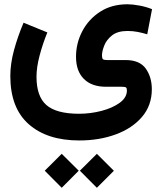

<svg xmlns="http://www.w3.org/2000/svg" viewBox="-20 -414 761 899"><path d="M354 385.3 433.6 306.2 513.2 385.7 433.6 465.3ZM189.5 385.3 269 306.2 348.6 385.3 269 465.3ZM201.7 -262.2Q180.2 -209.5 165.5 -154.3Q150.9 -99.1 150.9 -54.7Q150.9 37.1 197 77.6Q243.2 118.2 348.6 118.7Q404.3 118.7 456.1 105Q507.8 91.3 541 66.9Q574.2 42.5 574.2 9.8Q574.2 -1 570.1 -4.4Q565.9 -7.8 549.3 -7.8H475.6Q409.7 -7.8 372.8 -44.4Q335.9 -81.1 335.9 -147.9Q335.9 -211.4 365.2 -267.6Q394.5 -323.7 448.5 -358.9Q502.4 -394 577.1 -394Q599.6 -394 631.8 -388.2Q664.1 -382.3 691.9 -371.1L669.4 -253.4Q648.4 -259.8 625.5 -264.4Q602.5 -269 577.1 -269Q530.8 -269 504.6 -248.3Q478.5 -227.5 468 -200.4Q457.5 -173.3 457.5 -154.3Q457.5 -141.6 461.7 -137.2Q465.8 -132.8 480.5 -132.8H568.4Q633.8 -132.8 662.4 -93Q690.9 -53.2 690.9 3.9Q690.9 79.6 645 133.3Q599.1 187 522 215.3Q444.8 243.7 351.1 243.7Q200.7 243.7 114.5 167.5Q28.3 91.3 28.3 -58.1Q28.3 -116.2 45.7 -179.7Q63 -243.2 90.3 -307.6Z"/></svg>

Font: Vazir FD-WOL-UI
Style: Bold-FD-WOL-UI
Weight: 700
Designer: Saber Rastikerdar
Foundry: Saber Rastikerdar
Version: Version 30.0.0